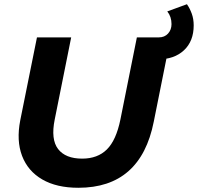

<svg xmlns="http://www.w3.org/2000/svg" viewBox="-20 -877 937 909"><path d="M351 12Q248 12 180 -27.5Q112 -67 84.5 -139Q57 -211 76 -308L155 -700H317L239 -311Q220 -217 255 -171.5Q290 -126 369 -126Q442 -126 486 -169.5Q530 -213 550 -311L628 -700H788L708 -301Q646 12 351 12ZM705 -596V-700H732Q759 -700 775.5 -718Q792 -736 792 -763Q792 -798 772 -823L865 -857Q879 -837 888 -812Q897 -787 897 -757Q897 -682 851 -639Q805 -596 728 -596Z"/></svg>

Font: Montserrat
Style: Bold Italic
Weight: 700
Italic angle: -11.3°
Designer: Julieta Ulanovsky
Foundry: Julieta Ulanovsky
Version: Version 9.000; ttfautohint (v1.8.4.7-5d5b)